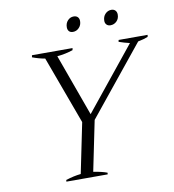

<svg xmlns="http://www.w3.org/2000/svg" viewBox="-93 -948 936 1030"><g transform="rotate(-10 375.5 -433.0)"><path d="M331 -815Q331 -837 344.5 -851.5Q358 -866 377 -866Q391 -866 399 -858Q407 -850 407 -836Q407 -814 393 -799.5Q379 -785 360 -785Q346 -785 338.5 -793Q331 -801 331 -815ZM535 -814Q535 -837 549 -851.5Q563 -866 582 -866Q596 -866 604 -857.5Q612 -849 612 -835Q612 -813 598 -799Q584 -785 564 -785Q551 -785 543 -793Q535 -801 535 -814ZM186 -9Q229 -23 268 -27L324 -300L188 -670Q153 -676 119 -689L121 -700H342L340 -689Q299 -675 254 -671L376 -334L650 -673Q620 -680 591 -690L593 -700H751L749 -689Q727 -680 695 -674L392 -300L336 -27Q382 -20 411 -9L410 0H185Z"/></g></svg>

Font: Trirong Light
Style: Italic
Weight: 300
Italic angle: -12°
Designer: Katatrad Team
Foundry: CadsonDemak
Version: Version 1.001